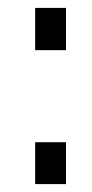

<svg xmlns="http://www.w3.org/2000/svg" viewBox="-20 -550 233 486"><path d="M69 -423V-530H147V-423ZM69 -84V-190H147V-84Z"/></svg>

Font: Oswald Light
Style: Regular
Weight: 300
Designer: Vernon Adams
Foundry: Vernon Adams
Version: Version 4.103;gftools[0.9.33.dev8+g029e19f]